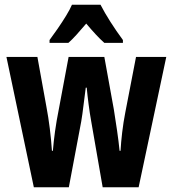

<svg xmlns="http://www.w3.org/2000/svg" viewBox="-20 -786 725 806"><path d="M363 -276Q357 -309 352 -347.5Q347 -386 344 -418H340Q335 -382 330.5 -343.5Q326 -305 321 -276L269 0H122L7 -547H137L175 -337Q183 -295 189 -247Q195 -199 198 -153H202Q205 -191 211 -234.5Q217 -278 227 -328L268 -547H418L458 -326Q465 -282 471.5 -237.5Q478 -193 482 -153H486Q488 -189 493 -231Q498 -273 506 -314L551 -547H678L562 0H411ZM402 -766Q419 -733 443.5 -694.5Q468 -656 496 -618V-606H418Q401 -621 382 -641.5Q363 -662 342 -687Q320 -661 301 -640Q282 -619 267 -606H188V-618Q203 -638 222 -665.5Q241 -693 257.5 -720Q274 -747 282 -766Z"/></svg>

Font: Noto Sans Lao UI ExtCond
Style: Bold
Weight: 700
Width: 2
Designer: Monotype Design Team
Foundry: Monotype Imaging Inc.
Version: Version 2.000; ttfautohint (v1.8.4.7-5d5b)